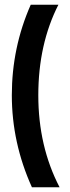

<svg xmlns="http://www.w3.org/2000/svg" viewBox="-20 -711 294 812"><path d="M227 -691Q142 -524 142 -308Q142 -92 232 81H115Q30 -107 30 -308.5Q30 -510 110 -691Z"/></svg>

Font: Squada One
Style: Regular
Weight: 400
Version: Version 1.001